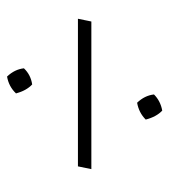

<svg xmlns="http://www.w3.org/2000/svg" viewBox="13 -560 491 558"><g transform="rotate(-90 259.0 -280.5)"><path d="M293 -433Q275 -450 267 -480Q287 -501 316 -506Q337 -484 340 -457Q321 -437 293 -433ZM47 -261 55 -300H484L476 -261ZM217 -55Q199 -72 191 -103Q211 -123 240 -128Q261 -106 264 -79Q245 -60 217 -55Z"/></g></svg>

Font: Piazzolla ExtraLight
Style: Italic
Weight: 200
Italic angle: -11.3°
Designer: Juan Pablo del Peral
Foundry: Huerta Tipografica
Version: Version 1.330